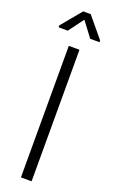

<svg xmlns="http://www.w3.org/2000/svg" viewBox="-173 -938 574 975"><g transform="rotate(20 114.5 -450.0)"><path d="M143.1 0H85.4V-710.9H143.1ZM225.6 -781.7H175.3L114.3 -862.8L54.2 -781.7H4.4V-792L94.2 -900.4H134.8L225.6 -791Z"/></g></svg>

Font: RobotoCondensed-Light
Style: Light
Weight: 300
Designer: Google
Version: Version 1.200311; 2013